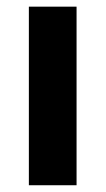

<svg xmlns="http://www.w3.org/2000/svg" viewBox="-20 -548 314 568"><path d="M206.5 0H65.4V-528.3H206.5Z"/></svg>

Font: SteelSelectRoboto
Style: Roboto-Bold
Weight: 700
Designer: Google
Version: Version 2.137; 2017